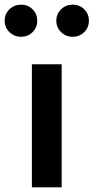

<svg xmlns="http://www.w3.org/2000/svg" viewBox="-62 -805 402 825"><path d="M203 0H75V-529H203ZM98 -716Q98 -687 78 -667Q58 -647 29 -647Q-1 -647 -21.5 -667Q-42 -687 -42 -716Q-42 -745 -21.5 -765Q-1 -785 29 -785Q58 -785 78 -765Q98 -745 98 -716ZM320 -716Q320 -687 300 -667Q280 -647 250 -647Q221 -647 200.5 -667Q180 -687 180 -716Q180 -745 200.5 -765Q221 -785 250 -785Q280 -785 300 -765Q320 -745 320 -716Z"/></svg>

Font: Fira Sans Medium
Style: Regular
Weight: 500
Designer: bBox Type GmbH & Carrois Corporate GbR & Edenspiekermann AG
Foundry: bBox Type GmbH & Carrois Corporate GbR & Edenspiekermann AG
Version: Version 4.301